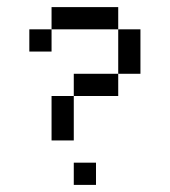

<svg xmlns="http://www.w3.org/2000/svg" viewBox="-20 -520 478 540"><path d="M125 -500V-437.5H312.5V-500ZM312.5 -437.5V-312.5H375V-437.5ZM312.5 -312.5H187.5V-250H312.5ZM187.5 -250H125V-125H187.5ZM125 -437.5H62.5V-375H125ZM187.5 -62.5V0H250V-62.5Z"/></svg>

Font: Medodica
Style: Regular
Weight: 400
Version: Version 001.000